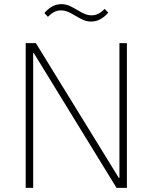

<svg xmlns="http://www.w3.org/2000/svg" viewBox="-20 -906 736 926"><path d="M143 -650H140V0H104V-698H153L553 -48H556V-698H592V0H542ZM419 -802Q400 -802 382.5 -809.5Q365 -817 342 -831Q319 -845 304 -850.5Q289 -856 275 -856Q257 -856 242 -848.5Q227 -841 211 -825L194 -843Q211 -863 231.5 -874.5Q252 -886 277 -886Q296 -886 313.5 -878.5Q331 -871 354 -857Q377 -843 392 -837.5Q407 -832 421 -832Q439 -832 454 -839.5Q469 -847 485 -863L502 -845Q485 -825 464.5 -813.5Q444 -802 419 -802Z"/></svg>

Font: IBM Plex Sans Hebrew ExtraLight
Style: Regular
Weight: 200
Designer: Mike Abbink, Paul van der Laan, Pieter van Rosmalen, Yanek Iontef
Foundry: Bold Monday
Version: Version 1.2